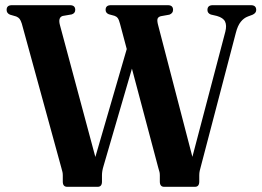

<svg xmlns="http://www.w3.org/2000/svg" viewBox="-20 -720 1008 740"><path d="M779.5 -681.5Q779.5 -700 800 -700H947Q967.5 -700 967.5 -681.5Q967.5 -669.5 953 -663L935.5 -656.5Q919.5 -650.5 907.8 -635.8Q896 -621 889 -593.5L754.5 -80Q751.5 -70 749.8 -61.8Q748 -53.5 748 -45V-20.5Q748 0 731.5 0H612.5Q596 0 596 -20.5V-44.5Q596 -51.5 594.8 -56.8Q593.5 -62 590 -73.5L488.5 -455.5L379 -80Q373 -60.5 373 -45V-20Q373 0 356.5 0H239Q222 0 222 -20V-44Q222 -51 220.8 -56.8Q219.5 -62.5 216.5 -73L64 -629Q60 -641.5 55.5 -647.2Q51 -653 42.5 -656.5L18.5 -663.5Q5.5 -669 5.5 -682Q5.5 -700 26 -700H249.5Q270 -700 270 -682Q270 -669 256.5 -664.5L221.5 -658.5Q202.5 -652.5 211.5 -621.5L347.5 -115L468.5 -531L442.5 -628.5Q438.5 -644 433.8 -650.2Q429 -656.5 421.5 -659L399.5 -665Q387 -670 387 -682Q387 -700 407.5 -700H627Q647 -700 647 -682Q647 -669 633 -663.5L599.5 -657.5Q589 -654.5 587 -646.8Q585 -639 590 -621L721.5 -115.5L848.5 -598Q854.5 -622 847.5 -636.8Q840.5 -651.5 816 -658.5L792.5 -664Q779.5 -669 779.5 -681.5Z"/></svg>

Font: Fraunces 144pt Soft SemiBold
Style: Regular
Weight: 600
Version: Version 1.000;[b76b70a41]